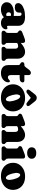

<svg xmlns="http://www.w3.org/2000/svg" viewBox="1613 -2397 798 4064"><g transform="rotate(90 2012.0 -365.0)"><path d="M27.5 -108Q27.5 -178 92 -219Q156.5 -260 262.5 -260Q293.5 -260 317 -256.5V-380Q317 -399 306.8 -410.5Q296.5 -422 279 -422Q266 -422 256.2 -415.8Q246.5 -409.5 246.5 -399V-368Q246.5 -326 217.8 -303Q189 -280 135.5 -280Q90 -280 67.8 -299.2Q45.5 -318.5 45.5 -353Q45.5 -386 77.5 -419Q109.5 -452 174.5 -474Q239.5 -496 337.5 -496Q433 -496 479.8 -457.2Q526.5 -418.5 526.5 -351.5V-135Q526.5 -127.5 530.8 -121.2Q535 -115 545.5 -115Q551.5 -115 555 -116.5Q558.5 -118 561.5 -120Q567.5 -124 573.5 -124Q587 -124 594.2 -114.8Q601.5 -105.5 601.5 -92Q601.5 -67 585.2 -42.5Q569 -18 539.2 -2Q509.5 14 468.5 14Q424.5 14 391 -3.2Q357.5 -20.5 344.5 -49Q318.5 -19 273.8 -2.5Q229 14 179.5 14Q110 14 68.8 -21Q27.5 -56 27.5 -108ZM240.5 -150Q240.5 -126 254.2 -112Q268 -98 291 -98Q304.5 -98 317 -102.5V-194.5Q304 -199 288 -199Q266.5 -199 253.5 -185.5Q240.5 -172 240.5 -150Z M888.5 -452V-406Q946 -456.5 990.8 -476.8Q1035.5 -497 1073.5 -497Q1140.5 -497 1181.5 -452.8Q1222.5 -408.5 1222.5 -337V-142Q1222.5 -116.5 1226 -106.8Q1229.5 -97 1236.5 -92L1243.5 -87Q1255.5 -78 1262 -68Q1268.5 -58 1268.5 -43Q1268.5 -23 1256 -11.5Q1243.5 0 1221.5 0H1012.5Q970.5 0 970.5 -43Q970.5 -67 989.5 -81L997.5 -87Q1005 -92.5 1007.8 -103Q1010.5 -113.5 1010.5 -142V-286Q1010.5 -350 955.5 -350Q939 -350 921.8 -345Q904.5 -340 888.5 -326V-142Q888.5 -113.5 891.2 -103Q894 -92.5 901.5 -87L909.5 -81Q928.5 -67 928.5 -43Q928.5 0 886.5 0H677.5Q656 0 643.2 -11.5Q630.5 -23 630.5 -43Q630.5 -58 637 -68.5Q643.5 -79 655.5 -87L662.5 -92Q669.5 -97.5 673 -107Q676.5 -116.5 676.5 -142V-305Q676.5 -327.5 671 -335.8Q665.5 -344 656.5 -349L649.5 -353Q638.5 -360 631.5 -368.5Q624.5 -377 624.5 -391Q624.5 -421.5 664.5 -437L770.5 -478Q796 -488 812.5 -492.5Q829 -497 847.5 -497Q866.5 -497 877.5 -484.2Q888.5 -471.5 888.5 -452Z M1330 -394 1323 -398Q1310.5 -405 1303 -414.8Q1295.5 -424.5 1295.5 -440Q1295.5 -458.5 1308.5 -470.2Q1321.5 -482 1341.5 -482H1363.5Q1382 -482 1407.5 -516L1451.5 -575Q1465.5 -594 1484.2 -607Q1503 -620 1519.5 -620Q1542 -620 1555.8 -607Q1569.5 -594 1569.5 -570V-482H1680.5Q1701 -482 1712.8 -472.5Q1724.5 -463 1724.5 -445Q1724.5 -418 1701 -400Q1677.5 -382 1622.5 -382H1569.5V-197Q1569.5 -133 1617.5 -133Q1637.5 -133 1651.2 -144Q1665 -155 1676.5 -165.5Q1688 -176 1700 -175Q1709.5 -174.5 1716 -165.8Q1722.5 -157 1722.5 -142Q1722.5 -101 1697 -65.2Q1671.5 -29.5 1628.5 -7.8Q1585.5 14 1533.5 14Q1448 14 1402.8 -25.2Q1357.5 -64.5 1357.5 -146V-350Q1357.5 -372.5 1349.8 -380Q1342 -387.5 1330 -394Z M2055 -497Q2140.5 -497 2204 -464.2Q2267.5 -431.5 2302.5 -373.5Q2337.5 -315.5 2337.5 -239Q2337.5 -167.5 2301 -110.2Q2264.5 -53 2199 -19.5Q2133.5 14 2047 14Q1962 14 1898.5 -18.5Q1835 -51 1799.8 -109.5Q1764.5 -168 1764.5 -246Q1764.5 -315.5 1801 -372.5Q1837.5 -429.5 1902.8 -463.2Q1968 -497 2055 -497ZM2092.5 -92Q2116 -98.5 2123.8 -142Q2131.5 -185.5 2112 -258Q2091.5 -334.5 2064.2 -367Q2037 -399.5 2012 -392.5Q1989.5 -386 1981 -344.8Q1972.5 -303.5 1992.5 -226Q2012.5 -149.5 2040 -117.5Q2067.5 -85.5 2092.5 -92ZM1953 -539.5Q1934.5 -524.5 1916.2 -525Q1898 -525.5 1886.5 -536Q1877 -544.5 1876.5 -560.5Q1876 -576.5 1891 -595.5L1967 -692.5Q1986 -717 2004.8 -730.5Q2023.5 -744 2051 -744Q2078.5 -744 2097.2 -730.5Q2116 -717 2135 -692.5L2211 -595.5Q2226 -576.5 2225.5 -560.5Q2225 -544.5 2215.5 -536Q2204 -525.5 2186 -525Q2168 -524.5 2149 -539.5L2051 -618.5Z M2650 -452V-406Q2707.5 -456.5 2752.2 -476.8Q2797 -497 2835 -497Q2902 -497 2943 -452.8Q2984 -408.5 2984 -337V-142Q2984 -116.5 2987.5 -106.8Q2991 -97 2998 -92L3005 -87Q3017 -78 3023.5 -68Q3030 -58 3030 -43Q3030 -23 3017.5 -11.5Q3005 0 2983 0H2774Q2732 0 2732 -43Q2732 -67 2751 -81L2759 -87Q2766.5 -92.5 2769.2 -103Q2772 -113.5 2772 -142V-286Q2772 -350 2717 -350Q2700.5 -350 2683.2 -345Q2666 -340 2650 -326V-142Q2650 -113.5 2652.8 -103Q2655.5 -92.5 2663 -87L2671 -81Q2690 -67 2690 -43Q2690 0 2648 0H2439Q2417.5 0 2404.8 -11.5Q2392 -23 2392 -43Q2392 -58 2398.5 -68.5Q2405 -79 2417 -87L2424 -92Q2431 -97.5 2434.5 -107Q2438 -116.5 2438 -142V-305Q2438 -327.5 2432.5 -335.8Q2427 -344 2418 -349L2411 -353Q2400 -360 2393 -368.5Q2386 -377 2386 -391Q2386 -421.5 2426 -437L2532 -478Q2557.5 -488 2574 -492.5Q2590.5 -497 2609 -497Q2628 -497 2639 -484.2Q2650 -471.5 2650 -452Z M3219 -541Q3163 -541 3130.5 -567Q3098 -593 3098 -638Q3098 -682.5 3130.5 -708Q3163 -733.5 3219 -733.5Q3275 -733.5 3307.5 -708Q3340 -682.5 3340 -638Q3340 -593 3307.5 -567Q3275 -541 3219 -541ZM3336 -452V-142Q3336 -116.5 3339.8 -107Q3343.5 -97.5 3350 -92L3357 -87Q3369 -79 3375.5 -68.5Q3382 -58 3382 -43Q3382 -23 3369.5 -11.5Q3357 0 3335 0H3125Q3103.5 0 3090.8 -11.5Q3078 -23 3078 -43Q3078 -58 3084.5 -68.5Q3091 -79 3103 -87L3110 -92Q3117 -97.5 3120.5 -107Q3124 -116.5 3124 -142V-305Q3124 -327.5 3118.5 -335.8Q3113 -344 3104 -349L3097 -353Q3086 -360 3079 -368.5Q3072 -377 3072 -391Q3072 -421.5 3112 -437L3218 -478Q3243.5 -488 3260 -492.5Q3276.5 -497 3295 -497Q3314 -497 3325 -484.2Q3336 -471.5 3336 -452Z M3716.5 -497Q3802 -497 3865.5 -464.2Q3929 -431.5 3964 -373.5Q3999 -315.5 3999 -239Q3999 -167.5 3962.5 -110.2Q3926 -53 3860.5 -19.5Q3795 14 3708.5 14Q3623.5 14 3560 -18.5Q3496.5 -51 3461.2 -109.5Q3426 -168 3426 -246Q3426 -315.5 3462.5 -372.5Q3499 -429.5 3564.2 -463.2Q3629.5 -497 3716.5 -497ZM3754 -92Q3777.5 -98.5 3785.2 -142Q3793 -185.5 3773.5 -258Q3753 -334.5 3725.8 -367Q3698.5 -399.5 3673.5 -392.5Q3651 -386 3642.5 -344.8Q3634 -303.5 3654 -226Q3674 -149.5 3701.5 -117.5Q3729 -85.5 3754 -92Z"/></g></svg>

Font: Fraunces 9pt SuperSoft Black
Style: Regular
Weight: 900
Version: Version 1.000;[b76b70a41]